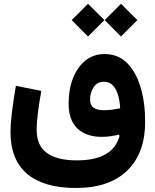

<svg xmlns="http://www.w3.org/2000/svg" viewBox="-20 -730 802 992"><path d="M350.6 -626 434.6 -710.4 519.5 -626 434.6 -541.5ZM521 -626 605 -710.4 689.9 -626 605 -541.5ZM520.5 -450.7Q590.8 -450.7 637.2 -403.8Q683.6 -356.9 706.8 -277.6Q730 -198.2 730 -100.6Q730 61 637.5 151.1Q544.9 241.2 372.6 241.2Q205.6 241.2 119.9 168Q34.2 94.7 34.2 -47.9Q34.2 -87.4 41 -144.8Q47.9 -202.1 62 -286.6L193.4 -260.3Q181.2 -190.9 175.3 -142.6Q169.4 -94.2 169.4 -58.6Q169.4 21.5 221.9 60.1Q274.4 98.6 377.4 98.6Q563.5 98.6 597.7 -27.8L593.8 -34.7Q576.2 -29.8 553.2 -26.4Q530.3 -22.9 506.3 -22.9Q425.3 -22.9 379.9 -66.2Q334.5 -109.4 334.5 -195.3Q334.5 -267.6 356.9 -325.4Q379.4 -383.3 421.1 -417Q462.9 -450.7 520.5 -450.7ZM600.6 -170.4Q599.6 -203.1 591.3 -234.6Q583 -266.1 564.9 -286.9Q546.9 -307.6 516.6 -307.6Q481.4 -307.6 463.4 -278.8Q445.3 -250 445.3 -215.8Q445.3 -186 463.9 -173.3Q482.4 -160.6 513.7 -160.6Q538.6 -160.6 560.3 -163.6Q582 -166.5 600.6 -170.4Z"/></svg>

Font: Estedad-FD Bold
Style: Regular
Weight: 700
Designer: Amin Abedi
Version: Version 7.3